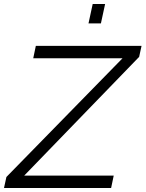

<svg xmlns="http://www.w3.org/2000/svg" viewBox="-56 -939 727 959"><path d="M-24 -55 556 -648H110L123 -710H651L639 -655L65 -62H512L499 0H-36ZM386 -822 407 -919H469L448 -822Z"/></svg>

Font: Raleway
Style: Italic
Weight: 400
Italic angle: -12°
Designer: Matt McInerney, Pablo Impallari, Rodrigo Fuenzalida
Foundry: Matt McInerney, Pablo Impallari, Rodrigo Fuenzalida
Version: Version 4.026